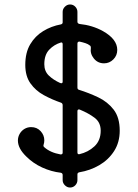

<svg xmlns="http://www.w3.org/2000/svg" viewBox="-20 -786 617 858"><path d="M515 -202Q515 -150 490 -111Q465 -72 424 -48Q383 -24 334 -16Q326 -14 326 -7V19Q326 32 316.5 42Q307 52 293 52Q280 52 270 42Q260 32 260 19V-4Q260 -12 252 -14Q209 -19 168.5 -37.5Q128 -56 97 -87Q60 -123 60 -158Q60 -174 68 -188Q76 -202 89.5 -210Q103 -218 119 -218Q145 -218 161.5 -200Q178 -182 178 -159Q178 -149 175 -140Q174 -138 174 -135Q174 -131 178 -128Q205 -104 250 -96H252Q260 -96 260 -104V-316Q260 -324 253 -327Q212 -341 175.5 -361Q139 -381 116 -413.5Q93 -446 93 -496Q93 -551 115 -588Q137 -625 173 -647Q209 -669 252 -677Q260 -679 260 -686V-733Q260 -746 270 -756Q280 -766 293 -766Q307 -766 316.5 -756Q326 -746 326 -733V-689Q326 -681 335 -679Q393 -673 440 -647Q504 -611 504 -563Q504 -538 486.5 -520.5Q469 -503 445 -503Q417 -503 399.5 -524.5Q382 -546 386 -572Q386 -581 381 -583Q374 -589 362 -593Q350 -597 336 -600H334Q326 -600 326 -591V-395Q326 -387 332 -385Q377 -371 419 -351Q461 -331 488 -296Q515 -261 515 -202ZM178 -499Q178 -468 198 -448.5Q218 -429 249 -415Q251 -414 254 -414Q260 -414 260 -421V-588Q260 -598 252 -596Q222 -587 200 -564Q178 -541 178 -499ZM430 -202Q430 -239 403 -259.5Q376 -280 337 -296Q336 -296 335 -296.5Q334 -297 333 -297Q326 -297 326 -289V-105Q326 -95 335 -97Q374 -106 402 -132Q430 -158 430 -202Z"/></svg>

Font: Kiwi Maru Medium
Style: Regular
Weight: 500
Designer: Hiroki-Chan
Version: Version 1.100